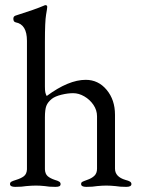

<svg xmlns="http://www.w3.org/2000/svg" viewBox="-20 -725 555 748"><path d="M19 -8Q19 -14 24 -17Q29 -20 42 -24Q62 -30 73 -38.5Q84 -47 85 -65V-566Q85 -630 41 -638Q32 -640 32 -652Q32 -661 40 -664Q119 -689 151 -703Q155 -705 157 -705Q164 -705 164 -698Q164 -693 159.5 -667.5Q155 -642 155 -562V-388Q155 -373 156.5 -365.5Q158 -358 162 -351Q247 -414 314 -414Q363 -414 395.5 -375Q428 -336 428 -278V-68Q428 -36 469 -24Q481 -21 486.5 -17.5Q492 -14 492 -8Q492 3 472 3Q447 3 430 0Q410 -2 394 -2Q378 -2 358 0Q342 3 316 3Q296 3 296 -8Q296 -14 300.5 -16.5Q305 -19 319 -24Q337 -30 347.5 -40Q358 -50 358 -68V-272Q358 -296 344 -316.5Q330 -337 308.5 -349.5Q287 -362 265 -362Q244 -362 219.5 -356Q195 -350 182 -340Q166 -327 160.5 -312.5Q155 -298 155 -268V-65Q156 -47 166 -38.5Q176 -30 194 -24Q205 -21 210.5 -17.5Q216 -14 216 -8Q216 -2 211.5 0.5Q207 3 196 3Q170 3 155 0Q137 -2 120 -2Q104 -2 82 0Q66 3 39 3Q19 3 19 -8Z"/></svg>

Font: EB Garamond
Style: Regular
Weight: 400
Designer: Georg Duffner and Octavio Pardo
Foundry: Georg Duffner
Version: Version 1.000; ttfautohint (v1.6)